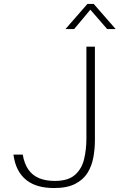

<svg xmlns="http://www.w3.org/2000/svg" viewBox="-20 -943 605 971"><path d="M254 8Q211 8 176 -1.5Q141 -11 114.5 -31.5Q88 -52 71 -84Q54 -116 48 -161H95Q103 -115 123.5 -85.5Q144 -56 177.5 -42Q211 -28 257 -28Q324 -28 358.5 -58Q393 -88 405 -137Q417 -186 417 -243V-707H460V-235Q460 -190 452 -146.5Q444 -103 422.5 -68.5Q401 -34 360 -13Q319 8 254 8ZM311 -796 422 -923H454L565 -796H522L437 -894L355 -796Z"/></svg>

Font: Onest Thin
Style: Regular
Weight: 250
Designer: Dmitri Voloshin, Andrey Kudryavtsev
Foundry: Dmitri Voloshin, Andrey Kudryavtsev
Version: Version 1.000;gftools[0.9.33]